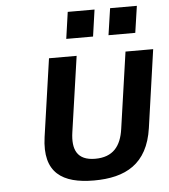

<svg xmlns="http://www.w3.org/2000/svg" viewBox="-54 -799 754 858"><g transform="rotate(-5 323.5 -370.5)"><path d="M333.5 9.8C474.6 9.8 574.7 -42.5 597.7 -202.6L647.5 -551.8H523.4L474.1 -209C463.4 -132.8 427.2 -86.4 347.2 -86.4C265.6 -86.4 244.1 -136.7 255.4 -213.9L304.2 -551.8H180.2L129.9 -202.6C107.4 -43 192.4 9.8 333.5 9.8ZM384.8 -631.3 401.9 -751H281.7L264.6 -631.3ZM574.2 -631.3 591.8 -751H471.7L454.1 -631.3Z"/></g></svg>

Font: Winston SemiBold
Style: Italic
Weight: 600
Italic angle: -8.13011°
Designer: Vernon Adams, Kim Jin-seong, David Berlow, Cristiano Sobral
Foundry: The Winston Project Authors
Version: Version 3.004